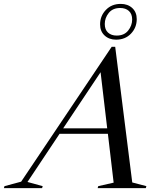

<svg xmlns="http://www.w3.org/2000/svg" viewBox="-102 -965 822 985"><path d="M576.5 -29 649 -10 646 0H399L402 -10L481 -28L451.5 -278.5H203.5L39 -31.5L117 -10L114 0H-82L-79 -10L6.5 -33L471 -725H489ZM222 -306.5H448L414 -594.5ZM517.5 -945Q553.5 -945 576.5 -923.8Q599.5 -902.5 599.5 -867Q599.5 -823.5 570 -792.5Q540.5 -761.5 493.5 -761.5Q457.5 -761.5 434.5 -783Q411.5 -804.5 411.5 -840Q411.5 -883 441 -914Q470.5 -945 517.5 -945ZM496.5 -782.5Q535 -782.5 555.5 -808.2Q576 -834 576 -865Q576 -893.5 559.2 -908.8Q542.5 -924 514.5 -924Q476 -924 455.8 -898.5Q435.5 -873 435.5 -842Q435.5 -813 452.2 -797.8Q469 -782.5 496.5 -782.5Z"/></svg>

Font: Newsreader 72pt
Style: Italic
Weight: 400
Italic angle: -17°
Designer: Hugues Gentile
Foundry: Production Type
Version: Version 1.003; ttfautohint (v1.8.3)